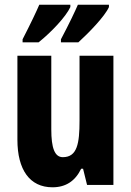

<svg xmlns="http://www.w3.org/2000/svg" viewBox="-20 -786 558 816"><path d="M443 -756V-766H311C300 -740 274 -685 239 -619V-606H313C357 -646 426 -717 443 -756ZM279 -756V-766H147C136 -740 111 -687 76 -619V-606H144C199 -650 260 -715 279 -756ZM462 -549H318V-273C318 -176 308 -118 247 -118C212 -118 198 -158 198 -236V-549H54V-192C54 -65 106 10 203 10C260 10 300 -17 325 -69H333L350 0H462Z"/></svg>

Font: Noto Sans Gurmukhi UI ExtraCondensed ExtraBold
Style: Regular
Weight: 800
Width: 2
Designer: Jelle Bosma - Monotype Design Team
Foundry: Monotype Imaging Inc.
Version: Version 2.004